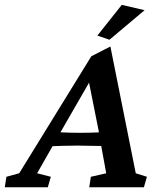

<svg xmlns="http://www.w3.org/2000/svg" viewBox="-65 -786 667 806"><path d="M-44.9 0 -38.1 -43.9 15.6 -58.6 318.4 -549.8 398.4 -590.8 504.9 -58.6 551.8 -43.9 539.1 0H309.6L316.4 -43.9L380.9 -58.6L356.4 -192.4L351.6 -224.6L302.7 -469.7L327.1 -470.7L186.5 -226.6L169.9 -197.3L90.8 -58.6L148.4 -43.9L135.7 0ZM143.6 -171.9 156.2 -232.4Q174.8 -231.4 202.1 -230Q229.5 -228.5 271.5 -228.5Q312.5 -228.5 340.8 -230Q369.1 -231.4 386.7 -232.4L375 -172.9Q350.6 -172.9 322.3 -173.8Q293.9 -174.8 259.8 -174.8Q225.6 -174.8 197.8 -173.8Q169.9 -172.9 143.6 -171.9ZM394.5 -619.1 343.8 -636.7 446.3 -765.6 542 -743.2Z"/></svg>

Font: Crimson Pro SemiBold
Style: Italic
Weight: 600
Italic angle: -12°
Designer: Jacques Le Bailly
Foundry: Baron von Fonthausen
Version: Version 1.003